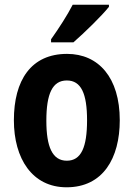

<svg xmlns="http://www.w3.org/2000/svg" viewBox="-20 -786 567 816"><path d="M443 -757V-766H289C266 -721 231 -667 197 -619V-606H292C339 -647 413 -719 443 -757ZM489 -275C489 -456 399 -557 265 -557C112 -557 39 -445 39 -275C39 -112 117 10 263 10C418 10 489 -114 489 -275ZM177 -273C177 -388 203 -444 264 -444C325 -444 350 -388 350 -275C350 -160 325 -103 264 -103C203 -103 177 -161 177 -273Z"/></svg>

Font: Noto Sans Myanmar Condensed
Style: Bold
Weight: 700
Width: 3
Designer: Monotype Design Team
Foundry: Monotype Imaging Inc.
Version: Version 2.107